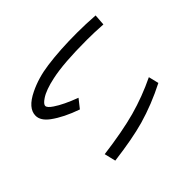

<svg xmlns="http://www.w3.org/2000/svg" viewBox="-155 -1015 1311 1311"><g transform="rotate(45 500.0 -360.0)"><path d="M487.8 -217.3Q447.8 -102.5 394.5 -29.8Q352.5 27.3 304.2 27.3Q231.9 27.3 179.2 -81.5Q135.7 -170.4 121.1 -279.8Q103.5 -408.2 103.5 -573.7Q103.5 -657.7 109.9 -747.1L190.9 -741.2Q185.5 -661.6 185.5 -587.4Q185.5 -361.3 211.4 -242.7Q231.4 -148.4 262.7 -102.1Q286.1 -66.9 303.7 -66.9Q321.3 -66.9 346.7 -105Q385.7 -162.6 424.8 -267.1ZM823.7 -121.1Q798.3 -316.9 762.7 -447.3Q726.1 -579.6 665 -706.1L738.8 -724.1Q809.1 -586.4 848.6 -448.2Q882.3 -328.6 905.8 -141.1Z"/></g></svg>

Font: BIZ UDGothic
Style: Regular
Weight: 400
Monospace: yes
Designer: TypeBank Co., Ltd.
Foundry: Morisawa Inc.
Version: Version 1.05